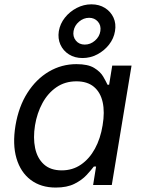

<svg xmlns="http://www.w3.org/2000/svg" viewBox="-20 -846 654 878"><path d="M234.9 11.7Q167 11.7 120.6 -23.2Q74.2 -58.1 55.4 -121.8Q36.6 -185.5 50.8 -272Q65.4 -358.9 105.5 -421.6Q145.5 -484.4 203.6 -518.6Q261.7 -552.7 329.6 -552.7Q382.3 -552.7 410.6 -535.4Q439 -518.1 451.9 -495.8Q464.8 -473.6 471.7 -458.5H479L493.2 -545.9H581.5L491.2 0H405.8L419.4 -84.5H409.2Q397 -68.4 376 -45.7Q355 -22.9 320.8 -5.6Q286.6 11.7 234.9 11.7ZM262.2 -66.9Q312 -66.9 350.3 -93.3Q388.7 -119.6 414.1 -166Q439.5 -212.4 449.2 -272.9Q459.5 -333.5 449.5 -378.7Q439.5 -423.8 409.4 -449Q379.4 -474.1 329.6 -474.1Q277.3 -474.1 238 -447Q198.7 -419.9 174.1 -374.5Q149.4 -329.1 140.1 -272.9Q130.9 -215.8 140.6 -168.9Q150.4 -122.1 180.7 -94.5Q210.9 -66.9 262.2 -66.9ZM357.4 -580.6Q321.8 -580.6 295.4 -597.2Q269 -613.8 256.3 -641.8Q243.7 -669.9 249 -703.6Q254.9 -737.8 276.9 -765.4Q298.8 -793 330.8 -809.6Q362.8 -826.2 397.9 -826.2Q433.6 -826.2 460 -809.6Q486.3 -793 499 -765.4Q511.7 -737.8 505.9 -703.6Q500.5 -669.9 478.5 -641.8Q456.5 -613.8 424.8 -597.2Q393.1 -580.6 357.4 -580.6ZM367.7 -642.1Q393.6 -642.1 414.3 -660.2Q435.1 -678.2 439 -704.1Q442.9 -730 427.5 -747.3Q412.1 -764.6 387.7 -764.6Q362.3 -764.6 341.6 -747.1Q320.8 -729.5 316.4 -704.1Q312 -678.7 326.9 -660.4Q341.8 -642.1 367.7 -642.1Z"/></svg>

Font: Adwaita Sans
Style: Italic
Weight: 400
Italic angle: -9.39999°
Designer: Rasmus Andersson
Foundry: rsms
Version: Version 4.001;git-9221beed3